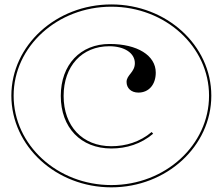

<svg xmlns="http://www.w3.org/2000/svg" viewBox="-20 -800 980 845"><path d="M462.5 -606.5C333.5 -606.5 247.5 -515 247.5 -378C247.5 -239 335 -146.5 470 -146.5C536 -146.5 600.5 -166 654 -211.5L647.5 -219C596 -175.5 534 -156.5 470 -156.5C342.5 -156.5 260 -245 260 -378C260 -509 340.5 -596.5 461 -596.5C527.5 -596.5 573.5 -566.5 573.5 -522C573.5 -481.5 537 -470.5 537 -439.5C537 -411.5 558 -392.5 589 -392.5C635 -392.5 665.5 -427.5 665.5 -480.5C665.5 -556 584.5 -606.5 462.5 -606.5ZM910 -379C910 -600.5 713 -780.5 470 -780.5C227 -780.5 30 -600.5 30 -379C30 -156.5 227 24.5 470 24.5C713 24.5 910 -156.5 910 -379ZM900 -379C900 -162 707.5 14.5 470 14.5C232.5 14.5 40 -162 40 -379C40 -595 232.5 -770.5 470 -770.5C707.5 -770.5 900 -595 900 -379Z"/></svg>

Font: ZnikomitNo24
Style: Regular
Weight: 500
Designer: gluk
Foundry: gluk
Version: Version 0.55